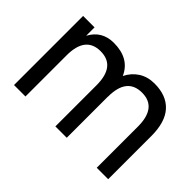

<svg xmlns="http://www.w3.org/2000/svg" viewBox="-98 -808 1061 1061"><g transform="rotate(45 432.5 -277.5)"><path d="M392.6 0V-321.8Q392.6 -470.7 275.9 -470.7Q158.7 -470.7 158.7 -321.8V0H69.3V-540H158.7V-474.6Q202.1 -555.2 294.4 -555.2Q417 -555.2 459 -460.4Q481.4 -505.4 520.8 -530.3Q560.1 -555.2 612.8 -555.2Q706.1 -555.2 755.6 -501Q805.2 -446.8 805.2 -336.9V0H715.8V-321.8Q715.8 -470.7 599.6 -470.7Q481.9 -470.7 481.9 -321.8H481.4V0Z"/></g></svg>

Font: Vela Sans Med
Style: Regular
Weight: 500
Designer: Principal design: Mikhail Sharanda - project Manrope.
Design modification: Ravid Balaliev
Foundry: Mikhail Sharanda
Version: Version 1.001